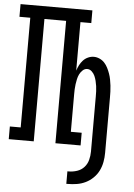

<svg xmlns="http://www.w3.org/2000/svg" viewBox="-62 -781 724 1041"><g transform="rotate(5 300.0 -260.5)"><path d="M339 214V146H346Q369 146 391.5 138.5Q414 131 429.5 114Q445 97 451 74Q457 51 457 28V-272Q457 -286 456.5 -300Q456 -314 454 -328Q452 -342 448.5 -356Q445 -370 439.5 -382.5Q434 -395 423 -405.5Q412 -416 398 -416Q384 -416 373 -405.5Q362 -395 356 -382.5Q350 -370 347 -356Q344 -342 342 -328Q340 -314 339.5 -300Q339 -286 339 -272V-69H398V0H261V-666H143V0H7V-69H66V-666H7V-735H398V-666H339V-402Q344 -418 351.5 -432.5Q359 -447 370 -459Q381 -471 396.5 -478Q412 -485 428 -485Q444 -485 459.5 -478Q475 -471 486 -459Q497 -447 504.5 -432Q512 -417 517.5 -401.5Q523 -386 526 -370Q529 -354 531 -337.5Q533 -321 533.5 -304.5Q534 -288 534 -272V28Q534 54 529.5 78.5Q525 103 514 125.5Q503 148 484.5 166Q466 184 443.5 195Q421 206 396 210Q371 214 346 214Z"/></g></svg>

Font: Iosevka HT Extended
Style: Regular
Weight: 400
Width: 7
Monospace: yes
Designer: Belleve Invis
Foundry: Belleve Invis
Version: Version 32.3.0; ttfautohint (v1.8.4)